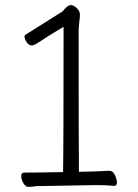

<svg xmlns="http://www.w3.org/2000/svg" viewBox="-20 -728 540 752"><path d="M91 4Q80 4 71.5 -11Q63 -26 63 -39Q63 -52 76 -52Q121 -52 227 -54Q229 -151 229 -623Q157 -580 142 -569Q114 -550 105 -550Q93 -550 84.5 -562.5Q76 -575 76 -585Q76 -590 80 -592L226 -684Q244 -708 257 -708Q269 -708 281 -696Q293 -684 293 -672Q293 -659 290.5 -641Q288 -623 288 -600Q288 -118 289 -97V-55Q385 -57 401 -59H409Q422 -59 430 -42.5Q438 -26 438 -13Q438 0 427 0Q401 -3 351 -3L122 1Q105 4 93 4Z"/></svg>

Font: LXGW WenKai Mono TC Light
Style: Regular
Weight: 300
Designer: LXGW / Fontworks Inc.
Foundry: LXGW / Fontworks Inc.
Version: Version 1.330